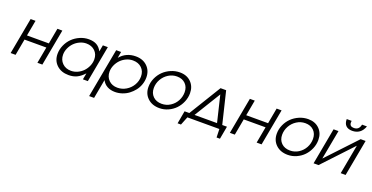

<svg xmlns="http://www.w3.org/2000/svg" viewBox="-29 -1631 5251 2708"><g transform="rotate(20 2596.0 -277.0)"><path d="M63 0 164.1 -546.9H237.8L194.8 -312H522.9L565.9 -546.9H640.1L539.1 0H464.8L509.8 -245.1H182.1L137.2 0Z M1147.5 0 1165.5 -96.2Q1111.8 -37.6 1058.3 -12.2Q1004.9 13.2 935.5 13.2Q824.7 13.2 756.6 -50.5Q688.5 -114.3 688.5 -215.8Q688.5 -283.7 716.8 -347.4Q745.1 -411.1 792.2 -457.5Q839.4 -503.9 903.6 -532Q967.8 -560.1 1035.6 -560.1Q1106.9 -560.1 1153.3 -533.9Q1199.7 -507.8 1230.5 -450.2L1248.5 -546.9H1322.8L1221.7 0ZM765.6 -232.9Q765.6 -155.3 816.2 -105.2Q866.7 -55.2 946.8 -55.2Q997.6 -55.2 1044.9 -77.1Q1092.3 -99.1 1126.7 -135.3Q1161.1 -171.4 1181.9 -219.5Q1202.6 -267.6 1202.6 -317.9Q1202.6 -395 1152.6 -443.6Q1102.5 -492.2 1021.5 -492.2Q972.2 -492.2 924.8 -470.2Q877.4 -448.2 842.8 -412.8Q808.1 -377.4 786.9 -329.8Q765.6 -282.2 765.6 -232.9Z M1311 191.9 1448.2 -546.9H1522L1505.4 -453.1Q1595.7 -560.1 1740.2 -560.1Q1847.7 -560.1 1913.8 -495.4Q1980 -430.7 1980 -329.1Q1980 -274.9 1961.7 -222.7Q1943.4 -170.4 1910.4 -128.4Q1877.4 -86.4 1834.5 -54.2Q1791.5 -22 1739 -4.4Q1686.5 13.2 1632.3 13.2Q1564 13.2 1514.2 -14.4Q1464.4 -42 1438 -94.2L1385.3 191.9ZM1463.4 -231Q1463.4 -153.8 1513.2 -104.5Q1563 -55.2 1643.1 -55.2Q1712.4 -55.2 1772.7 -91.1Q1833 -127 1868.7 -187.5Q1904.3 -248 1904.3 -316.9Q1904.3 -395.5 1854 -443.8Q1803.7 -492.2 1721.2 -492.2Q1670.9 -492.2 1623.3 -470.5Q1575.7 -448.7 1540.8 -412.8Q1505.9 -377 1484.6 -329.1Q1463.4 -281.2 1463.4 -231Z M2052.7 -216.8Q2052.7 -285.6 2081.3 -349.1Q2109.9 -412.6 2157.2 -458.7Q2204.6 -504.9 2269 -532.5Q2333.5 -560.1 2401.9 -560.1Q2506.8 -560.1 2570.8 -496.1Q2634.8 -432.1 2634.8 -331.1Q2634.8 -263.7 2607.9 -200.4Q2581.1 -137.2 2536.1 -90.3Q2491.2 -43.5 2428.7 -15.1Q2366.2 13.2 2297.9 13.2Q2188 13.2 2120.4 -51Q2052.7 -115.2 2052.7 -216.8ZM2128.9 -228Q2128.9 -150.9 2177.7 -103Q2226.6 -55.2 2307.6 -55.2Q2377.4 -55.2 2435.5 -92.3Q2493.7 -129.4 2526.1 -189.7Q2558.6 -250 2558.6 -318.8Q2558.6 -396.5 2510.7 -444.3Q2462.9 -492.2 2382.8 -492.2Q2314 -492.2 2255.1 -454.8Q2196.3 -417.5 2162.6 -356.7Q2128.9 -295.9 2128.9 -228Z M2614.7 126 2649.4 -66.9H2720.7L3014.6 -546.9H3098.6L3214.8 -66.9H3285.6L3250.5 126H3199.7L3195.8 0H2715.8L2665.5 126ZM2798.8 -66.9H3136.7L3041.5 -462.9Z M3353.5 0 3454.6 -546.9H3528.3L3485.4 -312H3813.5L3856.4 -546.9H3930.7L3829.6 0H3755.4L3800.3 -245.1H3472.7L3427.7 0Z M3979 -216.8Q3979 -285.6 4007.6 -349.1Q4036.1 -412.6 4083.5 -458.7Q4130.9 -504.9 4195.3 -532.5Q4259.8 -560.1 4328.1 -560.1Q4433.1 -560.1 4497.1 -496.1Q4561 -432.1 4561 -331.1Q4561 -263.7 4534.2 -200.4Q4507.3 -137.2 4462.4 -90.3Q4417.5 -43.5 4355 -15.1Q4292.5 13.2 4224.1 13.2Q4114.3 13.2 4046.6 -51Q3979 -115.2 3979 -216.8ZM4055.2 -228Q4055.2 -150.9 4104 -103Q4152.8 -55.2 4233.9 -55.2Q4303.7 -55.2 4361.8 -92.3Q4419.9 -129.4 4452.4 -189.7Q4484.9 -250 4484.9 -318.8Q4484.9 -396.5 4437 -444.3Q4389.2 -492.2 4309.1 -492.2Q4240.2 -492.2 4181.4 -454.8Q4122.6 -417.5 4088.9 -356.7Q4055.2 -295.9 4055.2 -228Z M4835.9 -746.1H4909.7Q4907.7 -737.3 4907.7 -721.2Q4907.7 -662.1 4972.7 -662.1Q5049.8 -662.1 5065.9 -746.1H5139.6Q5116.2 -680.2 5071 -648.2Q5025.9 -616.2 4963.9 -616.2Q4902.3 -616.2 4869.1 -648.2Q4835.9 -680.2 4835.9 -746.1ZM4609.9 0 4710.9 -546.9H4784.7L4702.6 -105L5117.7 -546.9H5191.9L5090.8 0H5017.1L5098.6 -441.9L4684.1 0Z"/></g></svg>

Font: Involve
Style: Italic
Weight: 400
Italic angle: -10.5°
Designer: Stefan Peev
Foundry: Context Ltd.
Version: Version 1.001